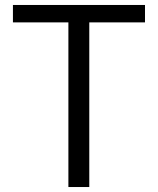

<svg xmlns="http://www.w3.org/2000/svg" viewBox="-20 -752 634 772"><path d="M255 0V-662H32V-732H563V-662H339V0Z"/></svg>

Font: Source Han Sans SC Normal
Style: Regular
Weight: 350
Designer: Ryoko NISHIZUKA 西塚涼子 (kana, bopomofo & ideographs); Paul D. Hunt (Latin, Greek & Cyrillic); Sandoll Communications 산돌커뮤니
Foundry: Adobe
Version: Version 2.004;hotconv 1.0.118;makeotfexe 2.5.65603